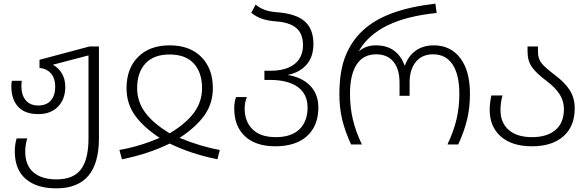

<svg xmlns="http://www.w3.org/2000/svg" viewBox="-20 -790 3217 1050"><path d="M61 39Q61 -2 71 -33H129Q118 3 118 39Q118 114 163 152.5Q208 191 289 191Q381 191 422.5 136.5Q464 82 464 -34V-487L269 -436Q301 -419 319 -387.5Q337 -356 337 -315Q337 -248 297.5 -207Q258 -166 189 -166Q117 -166 79.5 -206Q42 -246 42 -318Q42 -335 45 -348H99Q97 -332 97 -318Q97 -270 121 -241.5Q145 -213 189 -213Q234 -213 258 -240.5Q282 -268 282 -316Q282 -361 259.5 -387.5Q237 -414 196 -419V-463L470 -536H521V-33Q521 240 288 240Q180 240 120.5 188.5Q61 137 61 39Z M633 30Q743 11 853 -36Q765 -94 718.5 -158.5Q672 -223 672 -308Q672 -415 735 -478.5Q798 -542 908 -542Q1018 -542 1081 -478.5Q1144 -415 1144 -308Q1144 -223 1097 -158Q1050 -93 962 -36Q1079 12 1182 30L1169 81Q1028 53 908 -5Q789 53 647 81ZM1085 -308Q1085 -393 1040 -442.5Q995 -492 908 -492Q820 -492 775 -442.5Q730 -393 730 -308Q730 -234 774.5 -174Q819 -114 908 -61Q997 -114 1041 -174Q1085 -234 1085 -308Z M1261 -196Q1261 -235 1271 -259H1330Q1318 -230 1318 -197Q1318 -125 1361.5 -82.5Q1405 -40 1488 -40Q1573 -40 1617.5 -83Q1662 -126 1662 -202Q1662 -276 1608 -314.5Q1554 -353 1456 -353H1426V-403H1457Q1544 -403 1590.5 -439.5Q1637 -476 1637 -543Q1637 -606 1600 -637Q1563 -668 1490 -673Q1448 -676 1415.5 -686.5Q1383 -697 1354 -720L1378 -765Q1420 -728 1494 -723Q1596 -716 1645 -674.5Q1694 -633 1694 -549Q1694 -480 1657 -437Q1620 -394 1553 -380Q1630 -368 1675.5 -322Q1721 -276 1721 -202Q1721 -102 1659 -46Q1597 10 1486 10Q1378 10 1319.5 -45Q1261 -100 1261 -196Z M1836 -273Q1836 -403 1870 -485.5Q1904 -568 1964 -623Q2027 -682 2125 -718Q2223 -754 2361 -770L2368 -719Q2046 -687 1945 -515V-511Q1981 -542 2036 -542Q2096 -542 2135 -513Q2174 -484 2192 -433H2195Q2213 -484 2253.5 -513Q2294 -542 2352 -542Q2444 -542 2497 -472.5Q2550 -403 2550 -277Q2550 -201 2534.5 -136.5Q2519 -72 2486 0H2427Q2461 -72 2476.5 -137Q2492 -202 2492 -277Q2492 -382 2455 -437.5Q2418 -493 2348 -493Q2288 -493 2254 -451.5Q2220 -410 2220 -338V-266H2165V-338Q2165 -411 2132 -452Q2099 -493 2037 -493Q1967 -493 1930.5 -437.5Q1894 -382 1894 -277Q1894 -202 1910 -135.5Q1926 -69 1959 0H1900Q1867 -71 1851.5 -135.5Q1836 -200 1836 -273Z M2658 -189Q2658 -223 2667 -268H2728Q2717 -229 2717 -188Q2717 -119 2762 -79.5Q2807 -40 2890 -40Q2971 -40 3017.5 -79Q3064 -118 3064 -194Q3064 -237 3041 -273.5Q3018 -310 2972 -345Q2914 -388 2889.5 -422.5Q2865 -457 2865 -507V-536H2922V-505Q2922 -469 2942 -444Q2962 -419 3013 -381Q3067 -341 3095 -298Q3123 -255 3123 -197Q3123 -99 3061 -44.5Q2999 10 2889 10Q2780 10 2719 -43.5Q2658 -97 2658 -189Z"/></svg>

Font: Noto Sans Georgian Light
Style: Regular
Weight: 300
Designer: Monotype Design team
Foundry: Monotype Imaging Inc.
Version: Version 1.000